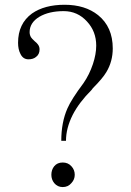

<svg xmlns="http://www.w3.org/2000/svg" viewBox="-20 -756 540 794"><path d="M252.9 -173.8Q252.9 -225.6 280.3 -280.3Q306.6 -332 358.4 -383.8L364.3 -391.6Q404.3 -431.6 419.9 -458Q446.3 -502 446.3 -555.7Q446.3 -644.5 385.7 -693.4Q332 -736.3 247.1 -736.3Q164.1 -736.3 112.3 -700.2Q54.7 -658.2 54.7 -579.1Q54.7 -551.8 64.5 -533.2Q75.2 -510.7 97.7 -510.7Q117.2 -510.7 128.9 -520.5Q143.6 -531.2 143.6 -551.8Q143.6 -563.5 136.7 -572.3Q132.8 -578.1 123 -585.9Q112.3 -595.7 108.4 -601.6Q102.5 -611.3 102.5 -623Q102.5 -662.1 142.6 -686.5Q182.6 -710 243.2 -710Q300.8 -710 339.8 -667Q377.9 -626 377.9 -567.4Q377.9 -532.2 364.3 -491.2Q349.6 -447.3 325.2 -412.1Q275.4 -345.7 258.8 -307.6Q233.4 -250 233.4 -173.8ZM239.3 -84Q216.8 -84 204.1 -68.4Q192.4 -53.7 192.4 -33.2Q192.4 -13.7 204.1 1Q217.8 17.6 239.3 17.6Q261.7 17.6 275.4 1Q289.1 -13.7 289.1 -33.2Q289.1 -53.7 275.4 -68.4Q261.7 -84 239.3 -84Z"/></svg>

Font: Batang
Style: Regular
Weight: 400
Version: Version 2.21